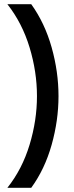

<svg xmlns="http://www.w3.org/2000/svg" viewBox="-20 -735 352 909"><path d="M15 154Q85 66 120 -49.5Q155 -165 155 -280Q155 -395 120 -510.5Q85 -626 15 -715H128Q192 -626 224.5 -510.5Q257 -395 257 -280Q257 -165 224.5 -49.5Q192 66 128 154Z"/></svg>

Font: TASA Orbiter Display Medium
Style: Regular
Weight: 500
Designer: Weizhong Zhang
Version: Version 1.000;Glyphs 3.1.2 (3151)